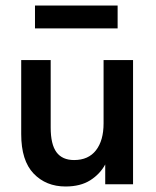

<svg xmlns="http://www.w3.org/2000/svg" viewBox="-20 -669 567 697"><path d="M218 8Q147 8 102 -39Q57 -86 57 -182V-451H164V-206Q164 -145 185 -116.5Q206 -88 249 -88Q301 -88 328.5 -123.5Q356 -159 356 -221V-451H463V0H362V-72Q343 -37 307.5 -14.5Q272 8 218 8ZM407 -566H107V-649H407Z"/></svg>

Font: Tilda Sans Semibold
Style: Regular
Weight: 600
Designer: ParaType Ltd
Foundry: ParaType Ltd
Version: Version 1.009